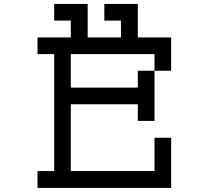

<svg xmlns="http://www.w3.org/2000/svg" viewBox="-20 -879 1040 957"><path d="M167 -26.4H250V-609.4H167V-692.4H333V-776.4H250V-859.4H417V-692.4H583V-776.4H500V-859.4H667V-692.4H833V-526.4H750V-276.4H667V-359.4H333V-26.4H750V-192.4H833V57.6H167ZM750 -526.4V-609.4H333V-442.4H667V-526.4Z"/></svg>

Font: KH Dot kagurazaka 12
Style: Regular
Weight: 400
Designer: Original version for X68000 by Keitarou Hiraki (http://hp.vector.co.jp/authors/VA000874/) / TrueType conversion by Homem
Version: Version 1.00.20150527